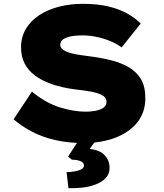

<svg xmlns="http://www.w3.org/2000/svg" viewBox="-20 -738 855 1004"><path d="M418 10Q335 10 267 -6Q199 -22 146 -50Q93 -78 51 -114L147 -259Q220 -199 293 -176.5Q366 -154 429 -154Q454 -154 478.5 -158.5Q503 -163 520 -174Q537 -185 537 -206Q537 -220 528 -229.5Q519 -239 503.5 -245.5Q488 -252 467.5 -256.5Q447 -261 422 -264.5Q397 -268 369 -271Q303 -280 251 -298Q199 -316 163 -343Q127 -370 108.5 -406.5Q90 -443 90 -491Q90 -544 115 -586.5Q140 -629 185 -658.5Q230 -688 288.5 -703Q347 -718 412 -718Q489 -718 546 -704.5Q603 -691 645 -667.5Q687 -644 716 -615L616 -490Q589 -510 554.5 -524Q520 -538 483 -545.5Q446 -553 412 -553Q377 -553 351.5 -548Q326 -543 310.5 -532.5Q295 -522 295 -504Q295 -488 310.5 -477.5Q326 -467 349.5 -460.5Q373 -454 398.5 -450.5Q424 -447 445 -444Q503 -437 556.5 -424Q610 -411 651.5 -387.5Q693 -364 716.5 -325Q740 -286 740 -225Q740 -150 697.5 -97.5Q655 -45 582 -17.5Q509 10 418 10ZM338 246 328 162Q347 162 368.5 158.5Q390 155 404.5 147.5Q419 140 419 128Q419 117 410 110Q401 103 386.5 100Q372 97 356 97L336 81L404 -24H496L449 41Q501 46 527 73.5Q553 101 553 139Q553 172 533 193Q513 214 480.5 226.5Q448 239 410.5 243Q373 247 338 246Z"/></svg>

Font: Lexend Giga ExtraBold
Style: Regular
Weight: 800
Designer: Bonnie Shaver-Troup, Thomas Jockin
Foundry: Lexend
Version: Version 1.007